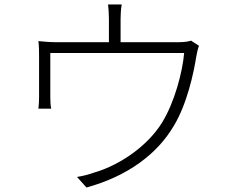

<svg xmlns="http://www.w3.org/2000/svg" viewBox="-20 -811 1040 855"><path d="M831 -630C821 -627 806 -623 771 -623H517V-727C517 -743 518 -768 522 -791H461C464 -768 465 -743 465 -727V-623H239C206 -623 177 -625 151 -628C154 -607 154 -576 154 -556V-379C154 -364 153 -340 151 -327H208C205 -339 204 -363 204 -378V-575H800C793 -492 758 -356 701 -264C637 -161 515 -77 404 -44C378 -35 349 -27 323 -23L365 24C551 -27 681 -127 753 -249C813 -347 843 -488 854 -559C857 -577 862 -597 866 -607Z"/></svg>

Font: Source Han Sans SC Light
Style: Regular
Weight: 300
Designer: Ryoko NISHIZUKA (kana & ideographs); Paul D. Hunt (Latin, Greek & Cyrillic); Wenlong ZHANG (bopomofo); Sandoll Communica
Foundry: Adobe Systems Incorporated
Version: Version 1.004;PS 1.004;hotconv 1.0.82;makeotf.lib2.5.63406